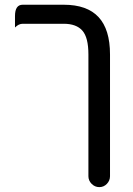

<svg xmlns="http://www.w3.org/2000/svg" viewBox="-20 -597 557 807"><path d="M351.6 143.6V-368.2Q351.6 -439.5 326.2 -468.3Q300.8 -497.1 248 -497.1H75.2Q58.6 -497.1 43 -481.4Q43 -497.1 43 -529.3Q43 -577.1 75.2 -577.1H248Q345.7 -577.1 394 -525.4Q442.4 -473.6 442.4 -368.2V143.6Q442.4 162.1 429.2 175.8Q416 189.5 397.5 189.5Q378.9 189.5 365.2 175.8Q351.6 162.1 351.6 143.6Z"/></svg>

Font: YuPearl-Regular
Style: Regular
Weight: 400
Designer: Max Yao
Foundry: Max-Everyday
Version: Version 1.011; ttfautohint (v1.8.3)